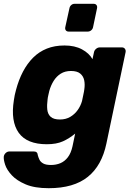

<svg xmlns="http://www.w3.org/2000/svg" viewBox="-45 -769 698 1009"><path d="M211 220Q137 220 90 200Q43 180 17 152Q-9 124 -18 96.5Q-27 69 -25 53Q-23 42 -14.5 34.5Q-6 27 4 27H133Q143 27 148 32Q153 37 154 48Q157 59 162.5 70.5Q168 82 182 90Q196 98 223 98Q250 98 272.5 88.5Q295 79 311.5 57.5Q328 36 336 0L350 -67Q320 -42 286 -26.5Q252 -11 201 -11Q149 -11 112 -26Q75 -41 53.5 -71Q32 -101 25.5 -144Q19 -187 28 -243Q30 -258 32.5 -269.5Q35 -281 39 -296Q53 -349 75.5 -392Q98 -435 129 -466Q160 -497 201 -513.5Q242 -530 294 -530Q348 -530 386 -509.5Q424 -489 441 -458L449 -495Q451 -505 460 -512.5Q469 -520 480 -520H595Q606 -520 611.5 -512.5Q617 -505 615 -495L514 -14Q502 43 478 86.5Q454 130 417 160Q380 190 328.5 205Q277 220 211 220ZM270 -141Q301 -141 324.5 -155Q348 -169 363.5 -191Q379 -213 386 -238Q388 -249 392.5 -269Q397 -289 398 -299Q402 -325 397.5 -347Q393 -369 376.5 -382.5Q360 -396 328 -396Q297 -396 274.5 -382Q252 -368 237 -344Q222 -320 214 -291Q212 -281 209 -269Q206 -257 205 -246Q201 -217 203.5 -193Q206 -169 221.5 -155Q237 -141 270 -141ZM316 -603Q306 -603 301 -609.5Q296 -616 298 -626L320 -726Q322 -736 329.5 -742.5Q337 -749 347 -749H447Q457 -749 462 -742.5Q467 -736 465 -726L444 -626Q442 -616 434 -609.5Q426 -603 416 -603Z"/></svg>

Font: Rubik
Style: Bold Italic
Weight: 700
Italic angle: -12°
Designer: Hubert and Fischer
Foundry: Hubert and Fischer
Version: Version 2.300;gftools[0.9.30]